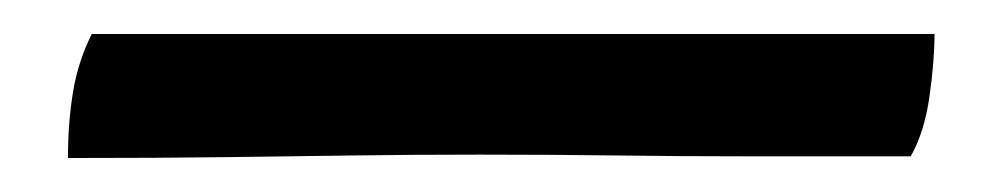

<svg xmlns="http://www.w3.org/2000/svg" viewBox="-20 57 590 113"><path d="M20 150Q20 129 23 111Q26 93 34 77H530Q530 93 527 114Q524 135 516 149Q459 149 419 149Q379 149 342.5 148.5Q306 148 262 148Q223 148 187.5 148.5Q152 149 112 149.5Q72 150 20 150Z"/></svg>

Font: Vollkorn ExtraBold
Style: Regular
Weight: 800
Designer: Friedrich Althausen
Foundry: Friedrich Althausen
Version: Version 5.000; ttfautohint (v1.8.3)